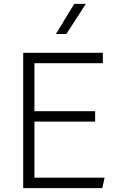

<svg xmlns="http://www.w3.org/2000/svg" viewBox="-20 -973 630 993"><path d="M100 0V-700H512V-646H158V-398H472V-344H158V-54H521L509 0ZM269 -797 364 -953H424L323 -797Z"/></svg>

Font: Geologica-Sharp
Style: Regular
Weight: 100
Designer: Sindre Bremnes, Frode Helland
Foundry: Monokrom Skriftforlag AS
Version: Version 1.010;gftools[0.9.28]